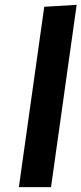

<svg xmlns="http://www.w3.org/2000/svg" viewBox="-20 -774 337 794"><path d="M191 0H58L163 -746L297 -754Z"/></svg>

Font: Arsenal SC
Style: Bold Italic
Weight: 700
Italic angle: -9.10001°
Designer: Andrij Shevchenko
Foundry: Stairsfor
Version: Version 2.001; ttfautohint (v1.8.4.7-5d5b)